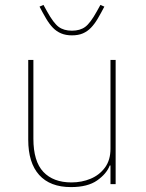

<svg xmlns="http://www.w3.org/2000/svg" viewBox="-20 -750 596 782"><path d="M430 0V-76H427Q414 -42 375.5 -15Q337 12 269 12Q184 12 139.5 -37.5Q95 -87 95 -181V-506H116V-185Q116 -93 156.5 -50Q197 -7 271 -7Q313 -7 349 -22Q385 -37 407.5 -67.5Q430 -98 430 -144V-506H451V0ZM273 -606Q248 -606 229 -614Q210 -622 195.5 -637Q181 -652 168 -674Q155 -696 141 -723L157 -730L172 -703Q198 -656 219 -640.5Q240 -625 273 -625Q306 -625 327 -640.5Q348 -656 374 -703L389 -730L405 -723Q391 -696 378 -674Q365 -652 350.5 -637Q336 -622 317.5 -614Q299 -606 273 -606Z"/></svg>

Font: IBM Plex Sans Thin
Style: Regular
Weight: 250
Designer: Mike Abbink, Paul van der Laan, Pieter van Rosmalen
Foundry: Bold Monday
Version: Version 3.201